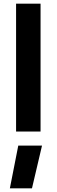

<svg xmlns="http://www.w3.org/2000/svg" viewBox="-20 -720 310 1051"><path d="M68 0V-700H202V0ZM34 311 80 77H210L155 311Z"/></svg>

Font: Titillium Web
Style: Bold
Weight: 700
Designer: Mohamed Gaber, Accademia di Belle Arti di Urbino
Foundry: Kief Type Foundry, Accademia di Belle Arti di Urbino
Version: Version 3.000